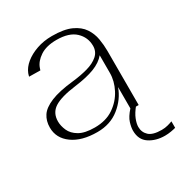

<svg xmlns="http://www.w3.org/2000/svg" viewBox="-166 -633 900 951"><g transform="rotate(-30 283.5 -157.0)"><path d="M224 14Q135 14 82.5 -24Q30 -62 30 -123Q30 -161 48.5 -189Q67 -217 114 -236.5Q161 -256 245 -265Q291 -270 330.5 -281Q370 -292 394 -313Q418 -334 418 -367Q418 -416 382.5 -449.5Q347 -483 275 -483Q217 -483 181.5 -459.5Q146 -436 135 -404Q134 -401 133 -398Q132 -395 131 -392L67 -393Q68 -398 69.5 -402Q71 -406 72 -410Q83 -438 110.5 -460.5Q138 -483 178 -497Q218 -511 265 -511Q334 -511 374.5 -492.5Q415 -474 435 -444Q455 -414 461 -378.5Q467 -343 467 -310V0H423V-128Q402 -69 350 -27.5Q298 14 224 14ZM224 -12Q288 -12 332 -42Q376 -72 399.5 -117.5Q423 -163 423 -209V-310Q399 -281 355.5 -264Q312 -247 242 -238Q156 -227 118 -202.5Q80 -178 80 -129Q80 -104 92 -76.5Q104 -49 135.5 -30.5Q167 -12 224 -12ZM505 197Q453 197 416 172.5Q379 148 379 96Q379 77 387 51Q395 25 423 -6H456Q431 24 421 49.5Q411 75 411 93Q411 124 432.5 144Q454 164 505 164Q524 164 540.5 159.5Q557 155 567 151V188Q557 191 539.5 194Q522 197 505 197Z"/></g></svg>

Font: Panamera Light
Style: Regular
Weight: 300
Designer: Bastien Sozeau
Foundry: NBR — Bastien Sozeau
Version: Version 3.002; ttfautohint (v1.8.4.7-5d5b);gftools[0.9.33]